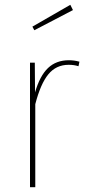

<svg xmlns="http://www.w3.org/2000/svg" viewBox="-20 -780 367 800"><path d="M311 -523 307 -504Q289 -510 266 -510Q214 -510 181.5 -470.5Q149 -431 127 -346V0H105V-519H125L126 -395Q146 -464 180 -496.5Q214 -529 267 -529Q289 -529 311 -523ZM273 -760 284 -738 123 -654 115 -669Z"/></svg>

Font: Fira Sans Condensed Thin
Style: Regular
Weight: 250
Width: 3
Designer: Carrois Corporate & Edenspiekermann AG
Foundry: Carrois Corporate GbR & Edenspiekermann AG
Version: Version 4.203